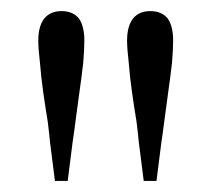

<svg xmlns="http://www.w3.org/2000/svg" viewBox="-20 -756 382 346"><path d="M91 -736Q71 -736 60 -723Q49 -709 49 -683Q49 -668 52 -643Q54 -617 58 -589Q62 -561 66 -537Q69 -513 70 -501L79 -430H102L111 -501Q113 -513 116 -537Q119 -561 123 -589Q127 -617 130 -643Q132 -668 132 -683Q132 -709 122 -723Q111 -736 91 -736ZM251 -736Q231 -736 220 -723Q209 -709 209 -683Q209 -668 212 -643Q214 -617 218 -589Q222 -561 226 -537Q229 -513 230 -501L239 -430H262L271 -501Q273 -513 276 -537Q279 -561 283 -589Q287 -617 290 -643Q292 -668 292 -683Q292 -709 282 -723Q271 -736 251 -736Z"/></svg>

Font: Source Serif 4 48pt
Style: Regular
Weight: 400
Designer: Frank Grie√ühammer
Foundry: Adobe Systems Incorporated
Version: Version 4.004;hotconv 1.0.116;makeotfexe 2.5.65601